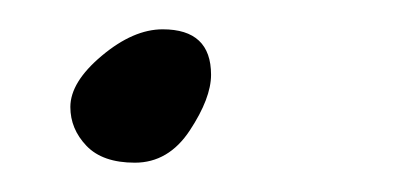

<svg xmlns="http://www.w3.org/2000/svg" viewBox="-20 -101 283 131"><path d="M72 10Q50 10 39 -1.5Q28 -13 28 -28Q28 -45 49.5 -63Q71 -81 91 -81Q124 -81 124 -50Q124 -34 109.5 -12Q95 10 72 10Z"/></svg>

Font: Dancing Script
Style: Bold
Weight: 700
Designer: Pablo Impallari
Foundry: Pablo Impallari. www.impallari.com Igino Marini. www.ikern.com
Version: Version 1.002